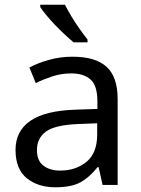

<svg xmlns="http://www.w3.org/2000/svg" viewBox="-20 -786 601 816"><path d="M288 -545Q386 -545 433 -502Q480 -459 480 -365V0H416L399 -76H395Q360 -32 321.5 -11Q283 10 215 10Q142 10 94 -28.5Q46 -67 46 -149Q46 -229 109 -272.5Q172 -316 303 -320L394 -323V-355Q394 -422 365 -448Q336 -474 283 -474Q241 -474 203 -461.5Q165 -449 132 -433L105 -499Q140 -518 188 -531.5Q236 -545 288 -545ZM314 -259Q214 -255 175.5 -227Q137 -199 137 -148Q137 -103 164.5 -82Q192 -61 235 -61Q303 -61 348 -98.5Q393 -136 393 -214V-262ZM256 -766Q267 -744 283.5 -716.5Q300 -689 318.5 -663Q337 -637 352 -618V-606H293Q276 -620 255 -639.5Q234 -659 213.5 -680.5Q193 -702 176.5 -722Q160 -742 151 -756V-766Z"/></svg>

Font: Noto Sans Bassa Vah
Style: Regular
Weight: 400
Designer: Monotype Design Team
Foundry: Monotype Imaging Inc.
Version: Version 2.002